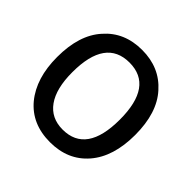

<svg xmlns="http://www.w3.org/2000/svg" viewBox="-153 -697 849 849"><g transform="rotate(45 271.5 -272.5)"><path d="M516 -273Q516 -137 450 -60.5Q384 16 272 16Q158 16 93 -62Q28 -141 28 -273Q28 -411 95 -485Q161 -561 272 -561Q382 -561 449 -485Q516 -411 516 -273ZM420 -273Q420 -482 272 -482Q123 -482 123 -273Q123 -171 161.5 -117Q200 -63 272 -63Q420 -63 420 -273Z"/></g></svg>

Font: Yekan
Style: Regular
Weight: 400
Designer: ParsMizban Co
Foundry: ParsMizban Co
Version: Version 2.000